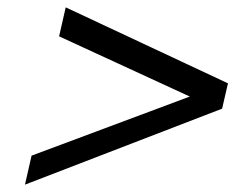

<svg xmlns="http://www.w3.org/2000/svg" viewBox="-20 -494 641 523"><path d="M601 -267 585 -198 48 9 66 -70 497 -231 141 -395 159 -474Z"/></svg>

Font: Miedinger
Style: Italic
Weight: 400
Italic angle: -13°
Version: Version 001.000